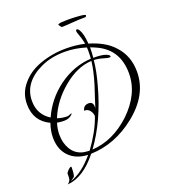

<svg xmlns="http://www.w3.org/2000/svg" viewBox="-195 -1089 1247 1419"><g transform="rotate(-20 428.0 -379.0)"><path d="M90 193Q99 186 105.5 177.5Q112 169 114 159Q115 155 115.5 145Q116 135 116 117V115Q121 105 134.5 91.5Q148 78 157 78Q160 79 160 81Q160 144 150 157L120 178Q214 149 306 39Q213 35 159 -20.5Q105 -76 105 -170Q105 -221 125 -279Q9 -333 9 -466Q9 -557 68 -623Q121 -686 209 -719Q257 -737 310.5 -746.5Q364 -756 422 -756Q459 -756 495.5 -752Q532 -748 566 -740Q562 -764 555 -787.5Q548 -811 539 -835Q536 -844 536 -850Q536 -861 544 -861Q553 -861 562 -847Q584 -811 589 -733Q648 -716 696 -689Q744 -662 778 -624Q856 -540 856 -416Q856 -234 682 -96Q520 33 330 39Q215 184 90 193ZM140 -315Q197 -443 312 -528Q432 -615 568 -622Q569 -635 569.5 -648Q570 -661 570 -673Q570 -683 570 -692.5Q570 -702 569 -710Q527 -723 485.5 -729.5Q444 -736 402 -736Q297 -736 215 -698Q52 -622 52 -476Q52 -370 140 -315ZM350 13Q514 4 654 -127Q796 -263 796 -424Q796 -608 643 -681Q630 -687 617.5 -692.5Q605 -698 591 -703V-695Q591 -679 590 -660.5Q589 -642 587 -622H592Q651 -622 681 -611.5Q711 -601 711 -589Q711 -583 698 -583Q694 -583 683 -585.5Q672 -588 655 -593Q620 -604 585 -605Q581 -562 571.5 -515Q562 -468 548 -418Q514 -291 464.5 -183.5Q415 -76 350 13ZM327 14Q368 -42 399.5 -98.5Q431 -155 451 -213Q450 -239 433 -259.5Q416 -280 390 -277Q398 -318 440 -318Q474 -318 474 -278Q474 -275 474 -271.5Q474 -268 473 -264Q487 -307 500.5 -349.5Q514 -392 528 -433Q543 -483 552.5 -525.5Q562 -568 566 -605Q452 -600 340 -506Q285 -460 246 -407.5Q207 -355 182 -294Q218 -281 261 -281Q266 -281 279 -286.5Q292 -292 295 -292L296 -291Q296 -288 288 -280Q265 -258 224 -258Q211 -258 197.5 -259.5Q184 -261 171 -263Q157 -215 157 -174Q157 -108 186 -59Q218 -5 280 9Q291 11 302.5 12Q314 13 327 14ZM449 -915Q445 -915 437 -925.5Q429 -936 428 -942L430 -943Q439 -948 458.5 -949.5Q478 -951 499 -951Q520 -951 530 -951Q541 -951 559.5 -950Q578 -949 597.5 -947.5Q617 -946 630.5 -943Q644 -940 644 -936Q644 -934 641.5 -929Q639 -924 633 -924Q608 -924 583 -923Q558 -922 533 -920Q513 -919 492.5 -917Q472 -915 449 -915Z"/></g></svg>

Font: Lavishly Yours
Style: Regular
Weight: 400
Designer: Robert E. Leuschke
Foundry: Robert E. Leuschke
Version: Version 1.010; ttfautohint (v1.8.3)